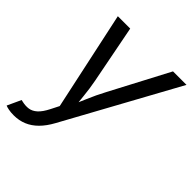

<svg xmlns="http://www.w3.org/2000/svg" viewBox="-217 -672 1007 1007"><g transform="rotate(45 286.0 -169.0)"><path d="M-9.3 197.8 25.9 121.6 34.2 123.5Q61 129.9 83.7 126.7Q106.4 123.5 126.7 105.2Q147 86.9 166.5 48.3L189.5 2.9L71.8 -545.9H163.6L226.6 -222.2Q236.3 -171.9 241 -121.8Q245.6 -71.8 252 -24.9H219.7Q241.7 -71.8 262.7 -121.8Q283.7 -171.9 310.5 -222.2L481 -545.9H581.1L237.3 81.5Q213.9 124.5 185.8 152.6Q157.7 180.7 124.8 194.3Q91.8 208 52.7 208Q31.2 208 14.4 204.6Q-2.4 201.2 -9.3 197.8Z"/></g></svg>

Font: Adwaita Sans
Style: Italic
Weight: 400
Italic angle: -9.39999°
Designer: Rasmus Andersson
Foundry: rsms
Version: Version 4.001;git-9221beed3